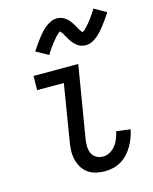

<svg xmlns="http://www.w3.org/2000/svg" viewBox="-115 -833 730 917"><g transform="rotate(-15 250.0 -374.5)"><path d="M290 8Q267 8 245.5 3Q224 -2 206.5 -14.5Q189 -27 178 -45.5Q167 -64 162 -85.5Q157 -107 158 -130Q159 -153 163 -175L208 -450H76L77 -520H298L239 -164Q236 -146 236.5 -128Q237 -110 244 -94.5Q251 -79 266 -70.5Q281 -62 299 -62Q317 -62 333.5 -71.5Q350 -81 361.5 -96Q373 -111 379.5 -128.5Q386 -146 390 -163L459 -154Q455 -134 447.5 -114Q440 -94 429.5 -75.5Q419 -57 404 -40.5Q389 -24 370.5 -13Q352 -2 331.5 3Q311 8 290 8ZM176 -597 115 -631Q127 -649 137.5 -664Q148 -679 157.5 -691Q167 -703 176 -713Q185 -723 198 -733.5Q211 -744 225.5 -750.5Q240 -757 256 -757Q261 -757 266 -756Q271 -755 275 -754Q279 -753 283.5 -751Q288 -749 292 -746.5Q296 -744 299.5 -741Q303 -738 306.5 -735Q310 -732 313 -728.5Q316 -725 318.5 -721Q321 -717 324 -713Q327 -709 329 -705.5Q331 -702 333 -698.5Q335 -695 338 -690Q341 -685 343.5 -680.5Q346 -676 348 -672.5Q350 -669 354 -665Q358 -661 358 -660H355Q355 -661 359.5 -663Q364 -665 367 -667.5Q370 -670 373.5 -673.5Q377 -677 378.5 -679Q380 -681 382 -683Q384 -685 386 -687.5Q388 -690 390.5 -692.5Q393 -695 395 -697.5Q397 -700 399.5 -703Q402 -706 404.5 -709.5Q407 -713 409.5 -716.5Q412 -720 414.5 -723.5Q417 -727 419.5 -731Q422 -735 425 -739Q428 -743 430.5 -747.5Q433 -752 436 -757L496 -723Q484 -705 474 -690.5Q464 -676 454 -663.5Q444 -651 435 -641Q426 -631 413.5 -620.5Q401 -610 386.5 -603.5Q372 -597 356 -597Q351 -597 346 -598Q341 -599 336.5 -600Q332 -601 328 -603Q324 -605 320 -607.5Q316 -610 312.5 -613Q309 -616 305.5 -619Q302 -622 299 -625.5Q296 -629 293 -633Q290 -637 287 -641Q284 -645 282.5 -648.5Q281 -652 279 -655.5Q277 -659 273.5 -664Q270 -669 268 -673.5Q266 -678 263.5 -681.5Q261 -685 257 -689Q253 -693 254 -694H257L252 -692Q248 -689 245 -686.5Q242 -684 238.5 -680.5Q235 -677 233 -675Q231 -673 229 -671Q227 -669 225.5 -666.5Q224 -664 221.5 -661.5Q219 -659 217 -656.5Q215 -654 212.5 -651Q210 -648 207.5 -644.5Q205 -641 202.5 -638Q200 -635 197.5 -631Q195 -627 192 -623Q189 -619 186.5 -615Q184 -611 181 -606.5Q178 -602 176 -597Z"/></g></svg>

Font: Iosevka Term Curly
Style: Italic
Weight: 400
Italic angle: -9°
Designer: Belleve Invis
Foundry: Belleve Invis
Version: Version 32.3.0